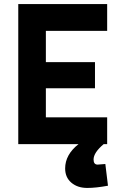

<svg xmlns="http://www.w3.org/2000/svg" viewBox="-20 -710 593 946"><path d="M70 0V-690H508V-558H206V-404H448V-275H206V-132H508V0H491Q441 42 441 76Q441 101 461 101L499 98L512 205Q453 216 410 216Q362 216 331.5 190Q301 164 301 120Q301 52 367 0Z"/></svg>

Font: TitilliumText22L Xb
Style: Bold
Weight: 400
Designer: Campivisivi
Foundry: Campivisivi
Version: 1.000